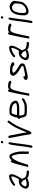

<svg xmlns="http://www.w3.org/2000/svg" viewBox="1872 -2588 794 4579"><g transform="rotate(-90 2269.5 -299.0)"><path d="M59 -92C58 -72 61 -55 71 -43C89 -21 121 -3 166 -6C173 -6 181 -7 188 -8C206 -8 224 -13 240 -17C266 -23 294 -34 310 -53C311 -52 312 -51 314 -51C315 -44 319 -39 324 -34C334 -29 344 -21 358 -19C371 -12 395 -11 413 -8C427 -4 449 -1 466 -6C480 -6 500 -26 493 -44C486 -52 474 -65 455 -61H447C444 -60 441 -60 439 -61L421 -63L404 -66C393 -68 377 -72 367 -75C354 -80 342 -90 330 -94C326 -101 322 -107 319 -114C317 -117 315 -120 314 -124C306 -141 294 -153 295 -178C299 -186 306 -194 312 -202C323 -220 331 -234 341 -252C351 -269 362 -291 371 -310L384 -337C392 -358 398 -374 402 -398C404 -408 402 -418 403 -428C401 -459 387 -485 348 -480C314 -473 288 -470 259 -457C227 -445 204 -429 176 -412C166 -399 155 -396 142 -383C134 -376 125 -363 130 -352C130 -325 167 -335 178 -349C189 -360 197 -365 214 -374C227 -383 242 -393 256 -399C280 -413 311 -417 341 -426H344C345 -426 347 -426 349 -425V-413V-398V-391C344 -364 334 -340 323 -319C314 -295 297 -269 285 -248L284 -246C280 -247 277 -248 273 -248H239C163 -248 107 -206 79 -145C77 -141 76 -136 74 -132C67 -118 62 -108 59 -92ZM114 -96 115 -101C117 -110 124 -124 129 -132C143 -164 172 -184 205 -193C206 -190 207 -186 208 -182C212 -169 230 -162 250 -155C251 -154 253 -153 254 -151C260 -131 269 -108 281 -93C285 -90 290 -87 294 -84C267 -84 236 -64 206 -64L201 -63L186 -62L180 -61H170C166 -60 163 -60 159 -61C154 -61 149 -62 145 -64C143 -64 142 -65 141 -66C135 -68 129 -71 125 -75C119 -78 112 -85 114 -96Z M577 -30C582 -25 592 -21 603 -22C611 -20 631 -26 632 -33C640 -80 659 -116 670 -161L677 -179C694 -238 716 -294 743 -339C753 -357 767 -373 778 -389L802 -410C807 -413 810 -416 816 -419C818 -419 821 -418 824 -418L833 -412C859 -380 870 -329 879 -281L883 -254C884 -236 885 -217 886 -199C890 -154 889 -107 888 -58V-40C888 -24 894 -7 911 -5C929 -5 946 -16 949 -33C950 -38 950 -42 945 -44H944C944 -64 944 -88 945 -109L947 -127C947 -146 945 -163 946 -182C943 -201 942 -227 942 -249C940 -260 939 -270 937 -281L930 -314C924 -336 919 -356 913 -378C897 -413 889 -453 851 -468C822 -480 791 -466 772 -450C769 -448 766 -446 762 -443L752 -434C750 -432 741 -424 740 -420C736 -422 734 -425 731 -427C730 -434 721 -440 710 -438C696 -431 680 -414 675 -396C646 -311 624 -219 600 -125L589 -82C586 -69 581 -55 579 -42Z M1141 -649C1138 -633 1150 -619 1167 -619C1181 -619 1196 -632 1198 -646C1201 -662 1189 -676 1173 -676C1159 -676 1143 -663 1141 -649ZM1108 -436C1100 -388 1092 -340 1085 -292C1083 -280 1082 -268 1081 -257L1080 -242L1075 -217C1074 -201 1072 -182 1069 -166C1069 -159 1067 -151 1067 -144L1063 -121C1058 -89 1054 -57 1049 -26L1037 39C1034 58 1038 78 1057 78C1071 78 1087 65 1089 51L1103 -26C1109 -58 1113 -90 1118 -121L1120 -138C1121 -143 1122 -149 1122 -154C1124 -166 1126 -184 1128 -197C1129 -209 1131 -221 1132 -233C1133 -241 1134 -250 1136 -260C1136 -268 1137 -277 1138 -286C1145 -331 1151 -377 1159 -422L1164 -448C1168 -470 1167 -494 1145 -494C1137 -494 1129 -489 1125 -483C1124 -482 1122 -481 1121 -480C1116 -466 1111 -451 1108 -436Z M1273 -487C1259 -468 1273 -448 1273 -431C1275 -425 1277 -419 1278 -412L1280 -402C1286 -354 1296 -303 1307 -258C1317 -204 1327 -151 1337 -98C1344 -60 1346 -18 1356 18C1358 28 1359 38 1366 44C1376 51 1393 61 1406 44C1409 42 1412 40 1414 38C1434 7 1445 -31 1462 -69C1514 -207 1575 -339 1653 -446C1655 -448 1657 -451 1660 -455C1669 -465 1678 -476 1682 -490C1684 -500 1678 -508 1668 -508C1670 -520 1649 -522 1639 -510C1635 -503 1631 -498 1627 -492C1621 -486 1615 -480 1611 -473C1600 -460 1584 -437 1576 -422C1554 -392 1539 -359 1519 -326C1480 -252 1444 -165 1412 -82C1407 -73 1405 -64 1401 -54L1398 -75C1389 -141 1377 -203 1364 -268C1359 -286 1354 -304 1352 -323C1344 -352 1343 -384 1336 -412C1335 -421 1334 -429 1332 -436L1329 -454C1326 -468 1322 -481 1315 -490C1305 -506 1285 -502 1273 -487Z M1724 -246C1720 -226 1736 -220 1748 -213C1751 -166 1764 -130 1780 -95C1789 -67 1825 -61 1861 -58C1889 -56 1919 -53 1950 -55H1989C2017 -55 2038 -57 2063 -62C2092 -67 2111 -72 2135 -87C2150 -94 2166 -100 2180 -107C2185 -113 2190 -119 2194 -124C2202 -127 2212 -136 2214 -146C2217 -162 2211 -169 2202 -173C2190 -183 2177 -170 2170 -161C2148 -151 2126 -139 2103 -129C2071 -113 2032 -109 1989 -109H1950C1922 -107 1899 -110 1875 -112C1859 -113 1841 -114 1831 -121C1826 -129 1821 -139 1818 -148C1814 -160 1810 -167 1807 -181C1805 -196 1800 -212 1803 -231V-239C1806 -238 1810 -238 1813 -238C1818 -237 1822 -237 1825 -237H1959C1987 -238 2014 -239 2041 -241C2066 -241 2084 -252 2104 -261C2122 -272 2142 -278 2153 -298C2165 -317 2158 -330 2153 -342C2155 -345 2155 -348 2156 -352C2154 -359 2152 -363 2149 -364C2146 -373 2141 -380 2134 -388C2131 -394 2127 -400 2122 -406C2120 -410 2116 -415 2113 -419C2104 -425 2095 -432 2085 -438C2036 -461 1964 -478 1886 -471C1868 -470 1850 -469 1834 -461C1818 -453 1803 -436 1796 -418C1781 -391 1772 -363 1762 -330L1758 -304C1756 -297 1754 -290 1754 -283C1753 -280 1754 -278 1753 -275L1737 -269C1731 -264 1726 -255 1724 -246ZM1816 -292C1817 -305 1820 -318 1823 -330C1832 -356 1840 -383 1852 -408C1852 -410 1853 -412 1854 -414C1867 -416 1881 -417 1896 -419C1912 -419 1926 -418 1944 -416H1952C1988 -413 2024 -405 2048 -392C2059 -385 2075 -377 2079 -365V-364C2081 -357 2083 -353 2086 -351L2092 -342C2094 -333 2101 -328 2099 -314C2089 -310 2080 -305 2069 -301C2064 -299 2056 -295 2050 -295C2023 -292 1995 -291 1968 -291H1829C1828 -291 1825 -291 1822 -292Z M2274 0C2278 1 2287 2 2299 2H2305C2319 2 2328 2 2328 0L2342 -78C2349 -120 2359 -162 2368 -203C2372 -220 2375 -236 2380 -250C2382 -262 2386 -275 2389 -289C2393 -311 2400 -338 2407 -357C2414 -380 2424 -396 2433 -416C2440 -426 2452 -444 2465 -447C2469 -447 2473 -448 2477 -448C2481 -448 2486 -449 2491 -449H2505C2511 -448 2516 -448 2522 -448C2525 -448 2528 -447 2530 -447C2534 -446 2537 -446 2541 -445L2544 -443C2548 -442 2552 -440 2557 -438L2565 -433C2574 -429 2584 -426 2594 -426C2602 -426 2608 -427 2613 -431C2632 -435 2640 -467 2623 -474L2613 -479C2598 -491 2579 -497 2555 -500C2547 -501 2540 -501 2532 -502C2526 -502 2521 -502 2515 -503C2507 -503 2499 -503 2492 -502C2491 -502 2489 -503 2488 -503C2482 -502 2476 -502 2471 -501C2446 -498 2435 -486 2421 -470C2424 -488 2418 -505 2400 -505C2383 -505 2370 -488 2367 -471L2364 -456C2363 -449 2361 -441 2359 -433L2358 -426C2357 -420 2355 -414 2354 -408C2351 -395 2347 -382 2344 -368C2342 -359 2340 -349 2338 -339C2330 -294 2318 -245 2309 -198Z M2652 -80C2650 -67 2661 -51 2667 -45C2673 -42 2680 -44 2686 -44C2690 -42 2695 -40 2700 -37C2709 -37 2718 -37 2728 -38C2749 -33 2771 -42 2790 -45C2854 -60 2921 -70 2981 -91C3012 -104 3035 -114 3046 -148C3046 -151 3047 -154 3047 -156C3046 -158 3046 -160 3047 -163C3047 -168 3045 -173 3043 -179C3047 -194 3037 -205 3027 -214C3006 -232 2987 -242 2964 -257C2938 -271 2915 -288 2890 -304C2871 -315 2855 -332 2842 -348L2834 -354C2834 -357 2833 -359 2832 -361C2831 -370 2826 -377 2822 -384C2825 -386 2830 -389 2833 -391C2842 -391 2850 -395 2858 -400L2870 -403H2871C2872 -403 2873 -404 2875 -404H2885C2888 -404 2891 -403 2893 -403C2898 -403 2902 -402 2907 -402C2936 -397 2964 -396 2984 -384C2987 -380 2990 -376 2992 -373L2991 -370C2996 -361 3015 -352 3032 -354C3053 -354 3071 -366 3075 -387C3076 -406 3061 -415 3048 -424C3033 -431 3015 -438 2998 -443C2995 -444 2993 -445 2990 -445L2976 -448C2968 -451 2957 -453 2947 -454C2940 -454 2931 -455 2921 -455L2911 -456L2903 -457C2895 -457 2886 -458 2878 -458H2855C2819 -458 2782 -452 2768 -424C2763 -417 2758 -413 2755 -405C2755 -403 2754 -401 2753 -398C2752 -390 2752 -383 2754 -378L2752 -368C2755 -356 2770 -336 2777 -327L2789 -312C2804 -294 2824 -277 2844 -265L2863 -253C2874 -245 2886 -239 2896 -231L2908 -223L2912 -222L2926 -213L2933 -209L2938 -208C2946 -202 2954 -198 2961 -192C2968 -188 2976 -179 2983 -173C2985 -169 2987 -164 2986 -158C2987 -156 2987 -154 2986 -151C2988 -149 2988 -147 2990 -145C2987 -144 2985 -143 2982 -143C2958 -138 2941 -131 2918 -126L2890 -120C2882 -119 2872 -117 2863 -115C2846 -111 2829 -109 2813 -105L2778 -99L2777 -100C2774 -100 2770 -101 2766 -101C2762 -102 2758 -102 2754 -102C2751 -102 2747 -102 2742 -103C2742 -112 2739 -124 2738 -132C2736 -135 2733 -138 2727 -139C2699 -139 2660 -117 2655 -90C2653 -87 2652 -83 2652 -80Z M3124 -92C3123 -72 3126 -55 3136 -43C3154 -21 3186 -3 3231 -6C3238 -6 3246 -7 3253 -8C3271 -8 3289 -13 3305 -17C3331 -23 3359 -34 3375 -53C3376 -52 3377 -51 3379 -51C3380 -44 3384 -39 3389 -34C3399 -29 3409 -21 3423 -19C3436 -12 3460 -11 3478 -8C3492 -4 3514 -1 3531 -6C3545 -6 3565 -26 3558 -44C3551 -52 3539 -65 3520 -61H3512C3509 -60 3506 -60 3504 -61L3486 -63L3469 -66C3458 -68 3442 -72 3432 -75C3419 -80 3407 -90 3395 -94C3391 -101 3387 -107 3384 -114C3382 -117 3380 -120 3379 -124C3371 -141 3359 -153 3360 -178C3364 -186 3371 -194 3377 -202C3388 -220 3396 -234 3406 -252C3416 -269 3427 -291 3436 -310L3449 -337C3457 -358 3463 -374 3467 -398C3469 -408 3467 -418 3468 -428C3466 -459 3452 -485 3413 -480C3379 -473 3353 -470 3324 -457C3292 -445 3269 -429 3241 -412C3231 -399 3220 -396 3207 -383C3199 -376 3190 -363 3195 -352C3195 -325 3232 -335 3243 -349C3254 -360 3262 -365 3279 -374C3292 -383 3307 -393 3321 -399C3345 -413 3376 -417 3406 -426H3409C3410 -426 3412 -426 3414 -425V-413V-398V-391C3409 -364 3399 -340 3388 -319C3379 -295 3362 -269 3350 -248L3349 -246C3345 -247 3342 -248 3338 -248H3304C3228 -248 3172 -206 3144 -145C3142 -141 3141 -136 3139 -132C3132 -118 3127 -108 3124 -92ZM3179 -96 3180 -101C3182 -110 3189 -124 3194 -132C3208 -164 3237 -184 3270 -193C3271 -190 3272 -186 3273 -182C3277 -169 3295 -162 3315 -155C3316 -154 3318 -153 3319 -151C3325 -131 3334 -108 3346 -93C3350 -90 3355 -87 3359 -84C3332 -84 3301 -64 3271 -64L3266 -63L3251 -62L3245 -61H3235C3231 -60 3228 -60 3224 -61C3219 -61 3214 -62 3210 -64C3208 -64 3207 -65 3206 -66C3200 -68 3194 -71 3190 -75C3184 -78 3177 -85 3179 -96Z M3638 0C3642 1 3651 2 3663 2H3669C3683 2 3692 2 3692 0L3706 -78C3713 -120 3723 -162 3732 -203C3736 -220 3739 -236 3744 -250C3746 -262 3750 -275 3753 -289C3757 -311 3764 -338 3771 -357C3778 -380 3788 -396 3797 -416C3804 -426 3816 -444 3829 -447C3833 -447 3837 -448 3841 -448C3845 -448 3850 -449 3855 -449H3869C3875 -448 3880 -448 3886 -448C3889 -448 3892 -447 3894 -447C3898 -446 3901 -446 3905 -445L3908 -443C3912 -442 3916 -440 3921 -438L3929 -433C3938 -429 3948 -426 3958 -426C3966 -426 3972 -427 3977 -431C3996 -435 4004 -467 3987 -474L3977 -479C3962 -491 3943 -497 3919 -500C3911 -501 3904 -501 3896 -502C3890 -502 3885 -502 3879 -503C3871 -503 3863 -503 3856 -502C3855 -502 3853 -503 3852 -503C3846 -502 3840 -502 3835 -501C3810 -498 3799 -486 3785 -470C3788 -488 3782 -505 3764 -505C3747 -505 3734 -488 3731 -471L3728 -456C3727 -449 3725 -441 3723 -433L3722 -426C3721 -420 3719 -414 3718 -408C3715 -395 3711 -382 3708 -368C3706 -359 3704 -349 3702 -339C3694 -294 3682 -245 3673 -198Z M4114 -649C4111 -633 4123 -619 4140 -619C4154 -619 4169 -632 4171 -646C4174 -662 4162 -676 4146 -676C4132 -676 4116 -663 4114 -649ZM4081 -436C4073 -388 4065 -340 4058 -292C4056 -280 4055 -268 4054 -257L4053 -242L4048 -217C4047 -201 4045 -182 4042 -166C4042 -159 4040 -151 4040 -144L4036 -121C4031 -89 4027 -57 4022 -26L4010 39C4007 58 4011 78 4030 78C4044 78 4060 65 4062 51L4076 -26C4082 -58 4086 -90 4091 -121L4093 -138C4094 -143 4095 -149 4095 -154C4097 -166 4099 -184 4101 -197C4102 -209 4104 -221 4105 -233C4106 -241 4107 -250 4109 -260C4109 -268 4110 -277 4111 -286C4118 -331 4124 -377 4132 -422L4137 -448C4141 -470 4140 -494 4118 -494C4110 -494 4102 -489 4098 -483C4097 -482 4095 -481 4094 -480C4089 -466 4084 -451 4081 -436Z M4198 -223C4195 -206 4194 -192 4194 -181C4187 -111 4195 -18 4271 -18C4289 -16 4305 -17 4321 -20C4341 -22 4353 -29 4370 -36C4405 -52 4430 -64 4455 -94C4474 -114 4494 -131 4505 -158L4506 -162C4510 -172 4512 -184 4515 -195C4516 -201 4519 -207 4520 -213L4523 -231C4525 -241 4525 -251 4527 -261C4528 -272 4529 -282 4529 -291C4530 -298 4531 -304 4531 -310L4533 -315C4534 -319 4533 -324 4534 -328C4536 -335 4537 -343 4538 -352C4543 -371 4531 -387 4523 -396H4521C4515 -414 4501 -435 4480 -438H4479C4477 -439 4476 -440 4475 -441C4467 -453 4457 -454 4443 -459C4432 -462 4403 -484 4392 -463H4380L4376 -464C4342 -459 4314 -443 4288 -427C4278 -420 4270 -411 4262 -400C4239 -371 4216 -325 4208 -280C4204 -262 4201 -244 4198 -223ZM4257 -256C4260 -266 4263 -277 4267 -289C4270 -304 4276 -323 4282 -335C4292 -365 4314 -391 4342 -400C4347 -402 4356 -408 4362 -408C4367 -409 4371 -409 4376 -409H4391C4395 -409 4399 -409 4405 -408C4410 -404 4417 -400 4422 -396L4441 -384C4443 -383 4444 -381 4447 -379C4452 -373 4458 -368 4463 -362C4466 -358 4471 -353 4475 -349V-337C4478 -318 4477 -293 4473 -269V-267C4471 -255 4470 -244 4469 -233L4466 -215L4463 -203C4460 -193 4459 -183 4456 -174L4455 -171C4441 -150 4419 -125 4399 -108C4395 -106 4391 -103 4386 -100L4369 -91C4362 -88 4356 -86 4351 -84C4345 -81 4340 -79 4334 -78C4320 -74 4303 -69 4286 -71C4280 -72 4275 -76 4271 -79L4253 -100C4248 -122 4246 -147 4248 -175C4247 -188 4249 -204 4252 -219C4253 -233 4255 -246 4257 -256Z"/></g></svg>

Font: Scribbler
Style: Ita
Weight: 400
Designer: Mew Too
Foundry: Cannot Into Space Fonts
Version: Version 1.001